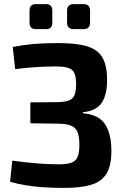

<svg xmlns="http://www.w3.org/2000/svg" viewBox="-20 -908 608 936"><path d="M263 -698Q352 -698 404 -682.5Q456 -667 479 -628Q502 -589 502 -518Q502 -444 475 -405.5Q448 -367 384 -361V-356Q462 -349 492.5 -302Q523 -255 523 -172Q523 -101 499.5 -62Q476 -23 425.5 -7.5Q375 8 294 8Q238 8 192.5 5Q147 2 107 -4.5Q67 -11 29 -22L40 -125Q97 -117 153.5 -112Q210 -107 266 -107Q305 -107 327 -114.5Q349 -122 358 -142.5Q367 -163 367 -202Q367 -243 357.5 -265Q348 -287 325 -296Q302 -305 262 -305L128 -307V-409L261 -410Q296 -411 315.5 -418Q335 -425 343 -444Q351 -463 351 -498Q351 -533 342.5 -551.5Q334 -570 312.5 -577Q291 -584 253 -584Q197 -584 149.5 -580.5Q102 -577 54 -571L42 -679Q93 -689 143.5 -693.5Q194 -698 263 -698ZM387 -888Q419 -888 419 -856V-797Q419 -766 387 -766H339Q307 -766 307 -797V-856Q307 -888 339 -888ZM204 -888Q235 -888 235 -856V-797Q235 -766 204 -766H155Q124 -766 124 -797V-856Q124 -888 155 -888Z"/></svg>

Font: Exo 2
Style: Bold
Weight: 700
Designer: Natanael Gama
Foundry: Natanael Gama
Version: Version 2.010